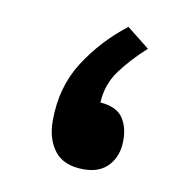

<svg xmlns="http://www.w3.org/2000/svg" viewBox="-49 -380 426 428"><g transform="rotate(10 163.5 -166.0)"><path d="M260.7 -290Q226.1 -258.8 202.6 -226.8Q179.2 -194.8 177.2 -153.8Q213.4 -150.9 227.8 -130.9Q242.2 -110.8 242.2 -79.6Q242.2 -44.4 222.4 -22.5Q202.6 -0.5 166.5 -0.5Q121.1 -0.5 100.3 -27.1Q79.6 -53.7 79.6 -95.2Q79.6 -171.9 116.7 -229.7Q153.8 -287.6 209.5 -330.6Z"/></g></svg>

Font: Vazir Medium FD
Style: Medium-FD
Weight: 500
Designer: Saber Rastikerdar
Foundry: Saber Rastikerdar
Version: Version 30.0.0